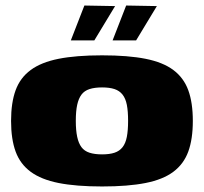

<svg xmlns="http://www.w3.org/2000/svg" viewBox="-20 -667 737 694"><path d="M349 7Q255 7 192 -5.5Q129 -18 91 -46Q53 -74 36.5 -119Q20 -164 20 -230Q20 -296 36.5 -341Q53 -386 91 -414Q129 -442 192 -454.5Q255 -467 349 -467Q443 -467 506 -454.5Q569 -442 606.5 -414Q644 -386 660.5 -341Q677 -296 677 -230Q677 -164 660.5 -119Q644 -74 606.5 -46Q569 -18 506 -5.5Q443 7 349 7ZM349 -109Q376 -109 394 -115Q412 -121 423 -135Q434 -149 438.5 -172.5Q443 -196 443 -230Q443 -265 438.5 -288Q434 -311 423 -325Q412 -339 394 -345Q376 -351 349 -351Q322 -351 303.5 -345Q285 -339 274.5 -325Q264 -311 259 -288Q254 -265 254 -230Q254 -196 259 -172.5Q264 -149 274.5 -135Q285 -121 303.5 -115Q322 -109 349 -109ZM387 -521 436 -647 547 -645 472 -521ZM236 -521 285 -647 396 -645 321 -521Z"/></svg>

Font: Genos Thin Black
Style: Regular
Weight: 900
Version: Version 1.010